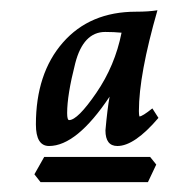

<svg xmlns="http://www.w3.org/2000/svg" viewBox="-20 -624 386 384"><path d="M118.2 -383.8Q135.3 -383.8 172.6 -438.2Q210 -492.7 223.1 -558.6Q208 -560.1 190.4 -560.1Q146.5 -560.1 130.4 -497.1Q114.3 -434.1 114.3 -397.9Q114.3 -383.8 118.2 -383.8ZM214.8 -332Q190.9 -332 190.9 -363.3Q194.8 -407.2 199.2 -430.7Q133.3 -332 78.1 -332Q51.8 -332 51.8 -375Q51.8 -477.1 105.7 -538.8Q159.7 -600.6 252 -600.6Q277.8 -600.6 294.9 -603.5Q257.8 -474.6 257.8 -401.9Q257.8 -395 258.8 -391.1Q264.6 -391.1 284.7 -407.2L296.9 -388.2Q249 -332 214.8 -332ZM275.9 -259.8H61L48.8 -275.4L68.4 -310.1H280.3L292.5 -294.9Z"/></svg>

Font: Kelvinch
Style: Italic
Weight: 400
Italic angle: -10°
Designer: Paul James Miller
Foundry: High-Logic / Made with FontCreator
Version: Version 3.40;July 22, 2017;FontCreator 11.0.0.2388 64-bit